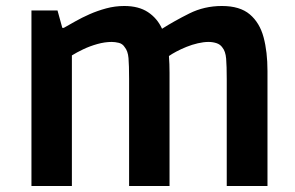

<svg xmlns="http://www.w3.org/2000/svg" viewBox="-20 -621 985 641"><path d="M85 0V-586H172L188 -528H193Q209 -537 231 -549.5Q253 -562 279 -573.5Q305 -585 334.5 -593Q364 -601 395 -601Q443 -601 474 -580.5Q505 -560 521 -525Q562 -551 612 -576Q662 -601 721 -601Q781 -601 814 -573Q847 -545 860 -496.5Q873 -448 873 -384V0H737V-357Q737 -400 735 -425Q733 -450 722 -463Q715 -473 702.5 -477Q690 -481 676 -481Q660 -481 640.5 -476.5Q621 -472 602.5 -464.5Q584 -457 569 -449Q554 -441 544 -434Q545 -421 545.5 -407Q546 -393 546 -378V0H411V-358Q411 -403 409 -427Q407 -451 396 -464Q389 -475 376.5 -478Q364 -481 353 -481Q330 -481 305 -474Q280 -467 258 -456.5Q236 -446 220 -436V0Z"/></svg>

Font: Ruda ExtraBold
Style: Regular
Weight: 800
Designer: Mariela Monsalve and Angelina Sanchez
Foundry: Mariela Monsalve and Angelina Sanchez
Version: Version 2.000